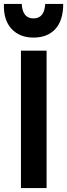

<svg xmlns="http://www.w3.org/2000/svg" viewBox="-35 -955 343 981"><path d="M203 6H72V-696H203ZM136 -763Q65 -763 23.5 -808Q-18 -853 -15 -935H76Q80 -861 136 -861Q192 -861 196 -935H288Q288 -851 248 -807Q208 -763 136 -763Z"/></svg>

Font: Repo
Style: DemiBold
Weight: 600
Designer: Stefan Peev
Foundry: Context Ltd
Version: Version 001.000